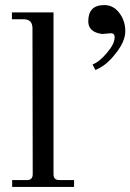

<svg xmlns="http://www.w3.org/2000/svg" viewBox="-20 -737 514 757"><path d="M272 -27V0H28V-27H86Q109 -27 109 -50L108 -627Q107 -661 74 -661H27V-688H191V-50Q191 -27 214 -27ZM474 -614Q474 -573 435 -525Q399 -478 356 -461L345 -483Q372 -493 402 -529Q432 -564 432 -590Q432 -606 417 -606L383 -603Q328 -610 328 -653Q328 -717 391 -717Q430 -717 454 -681Q474 -652 474 -614Z"/></svg>

Font: GFS Didot
Style: Regular
Weight: 400
Designer: Takis Katsoulidis and George D. Matthiopoulos
Foundry: Takis Katsoulidis and George D. Matthiopoulos
Version: Version 1.0